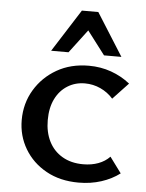

<svg xmlns="http://www.w3.org/2000/svg" viewBox="-52 -743 604 792"><g transform="rotate(5 250.5 -347.0)"><path d="M303 7Q226 7 168.5 -25Q111 -57 79 -111Q47 -165 47 -230Q47 -299 80.5 -355Q114 -411 171.5 -444Q229 -477 304 -477Q353 -477 396.5 -461.5Q440 -446 475 -418L411 -350Q389 -375 358.5 -389Q328 -403 294 -403Q254 -403 222 -383Q190 -363 172 -326.5Q154 -290 154 -239Q154 -189 173 -151Q192 -113 228.5 -91.5Q265 -70 315 -70Q350 -70 378 -80.5Q406 -91 425 -111L473 -46Q440 -21 396.5 -7Q353 7 303 7ZM362 -525 273 -642 255 -701H323L434 -525ZM143 -525 255 -701H323L305 -644L215 -525Z"/></g></svg>

Font: Ysabeau SC SemiBold
Style: Regular
Weight: 600
Designer: Christian Thalmann (Catharsis Fonts)
Version: Version 2.001;gftools[0.9.30]; featfreeze: smcp